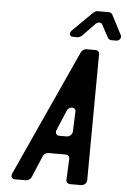

<svg xmlns="http://www.w3.org/2000/svg" viewBox="-58 -900 626 943"><g transform="rotate(5 255.0 -429.0)"><path d="M52 0H107C117 0 129 -8 133 -18L178 -125C182 -135 194 -143 204 -143H291C301 -143 309 -135 309 -125L304 -18C304 -8 312 0 322 0H378C393 0 406 -12 406 -27L410 -650C410 -659 402 -667 393 -667H345C336 -667 324 -659 320 -650L36 -27C30 -12 37 0 52 0ZM234 -258 276 -358C285 -381 320 -381 319 -358L315 -258C314 -244 301 -232 287 -232H250C236 -232 229 -244 234 -258ZM413 -794 447 -731C449 -727 458 -722 462 -722H488C504 -722 515 -738 508 -751L457 -849C455 -853 446 -858 442 -858H383C379 -858 368 -853 364 -849L265 -751C253 -738 258 -722 274 -722H298C303 -722 314 -727 318 -731L378 -793C390 -806 407 -806 413 -794Z"/></g></svg>

Font: DIN Rundschrift
Style: EngKursiv
Weight: 400
Width: 3
Version: Version 1.027